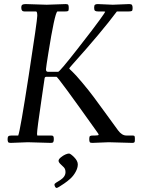

<svg xmlns="http://www.w3.org/2000/svg" viewBox="-20 -692 696 938"><path d="M273.2 188.5Q300 171.6 300 148.9Q300 133.5 291.5 125Q283 116.5 278.1 112.1Q266.1 101.3 266.1 93.6Q266.1 85.9 277.2 76.8Q288.3 67.6 299.2 62.9Q310.1 58.1 317.1 58.1Q324.2 58.1 342.2 76Q360.1 94 360.1 111.2Q360.1 128.4 349.5 147.7Q338.9 167 324 180.5Q309.1 194.1 293.2 204.8Q262.2 226.1 257.1 226.1Q252 226.1 249 220.2Q246.1 214.4 246.1 209.8Q246.1 205.3 254.5 200.1Q262.9 194.8 273.2 188.5ZM116 2.9 32 6.1Q22.2 6.1 19.7 2Q17.1 -2.2 17.1 -12.6Q17.1 -22.9 21.2 -26.5Q25.4 -30 38.1 -30H69.1Q78.9 -54.7 120.5 -324.2Q162.1 -593.8 162.1 -614.9Q162.1 -636 156 -636H99.1Q84 -636 84 -654.1Q84 -665.8 89.2 -668.9Q94.5 -672.1 106 -672.1L208 -668.9Q208 -668.9 301 -672.1Q311 -672.1 313.5 -668.2Q315.9 -664.3 315.9 -652.5Q315.9 -640.6 312.7 -638.3Q309.6 -636 297.1 -636H260Q246.8 -624.3 216.1 -432.1Q205.8 -368.2 204.7 -354.6Q203.6 -341.1 215.1 -341.1H263.9Q271.2 -341.1 356.2 -449.7Q441.2 -558.3 467.5 -595.3Q493.9 -632.3 493.9 -634.2Q493.9 -636 482.9 -636H460Q449.2 -636 444.6 -639.2Q439.9 -642.3 439.9 -654.1Q439.9 -665.8 444.1 -668.9Q448.2 -672.1 458 -672.1L531 -668.9L611.1 -672.1Q621.3 -672.1 624.6 -668Q627.9 -663.8 627.9 -652.3Q627.9 -640.9 623.9 -638.4Q619.9 -636 606.9 -636H551Q475.6 -534.9 333 -376Q318.1 -359.1 318.1 -357.5Q318.1 -356 333.6 -341.7Q349.1 -327.4 381.3 -288.9Q413.6 -250.5 437.6 -218.3Q461.7 -186 502.9 -129.2Q544.2 -72.3 556.6 -55.4Q575.4 -30 596.9 -30H627Q635.3 -30 637.1 -27Q638.9 -23.9 638.9 -16.1Q638.9 -8.3 638.8 -6Q638.7 -3.7 638.2 -0.6Q637.7 2.4 636.2 3.4Q633.3 6.1 627 6.1L511 2.9L430.9 6.1Q420.9 6.1 418.5 2.3Q416 -1.5 416 -13.2Q416 -24.9 420 -27.5Q424.1 -30 437 -30H445.1Q461.9 -30 461.9 -33.8Q461.9 -37.6 450.9 -52Q262.5 -316.9 256.1 -316.9H207Q199.2 -316.9 198 -310.1Q193.4 -276.4 183.1 -208.5Q160.9 -59.3 160.9 -38.1L162.1 -30H229Q237.5 -30 240.2 -26.6Q242.9 -23.2 242.9 -12.7Q242.9 -2.2 240.2 2Q237.5 6.1 229 6.1Z"/></svg>

Font: Fanwood Text
Style: Italic
Weight: 400
Italic angle: -9°
Version: Version 1.101